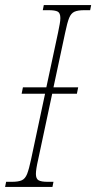

<svg xmlns="http://www.w3.org/2000/svg" viewBox="-43 -734 378 754"><path d="M-23 0 -19 -20H4Q29 -20 42.5 -26Q56 -32 63.5 -51Q71 -70 79 -108L134 -366H42L47 -391H139L185 -606Q189 -626 191.5 -639.5Q194 -653 194 -663Q194 -683 183.5 -688.5Q173 -694 148 -694H125L129 -714H315L311 -694H288Q263 -694 249.5 -688Q236 -682 228.5 -663.5Q221 -645 213 -606L167 -391H264L259 -366H162L107 -108Q98 -69 98 -51Q98 -32 108.5 -26Q119 -20 144 -20H167L163 0Z"/></svg>

Font: Noto Serif ExtraCondensed Thin
Style: Italic
Weight: 100
Width: 2
Italic angle: -12°
Designer: Monotype Design Team
Foundry: Monotype Imaging Inc.
Version: Version 2.013